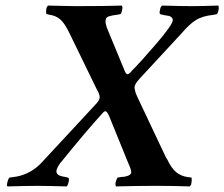

<svg xmlns="http://www.w3.org/2000/svg" viewBox="-20 -667 804 688"><path d="M439 -84 371.1 -251Q366.7 -260.7 363.3 -264.9Q359.9 -269 356 -268.1Q352.5 -268.1 344.2 -257.8Q290 -198.7 194.8 -81.1Q182.1 -63 182.1 -53.2Q182.1 -38.6 206.1 -34.2L211.9 -33.2Q222.7 -31.2 225.1 -29.8Q227.1 -28.8 227.1 -22Q225.6 -8.8 220.2 0L219.2 1Q145 -1 113.8 -1Q79.1 -1 6.8 1Q4.9 -1 4.9 -5.9Q6.8 -16.6 8.8 -22Q9.8 -26.4 14.2 -30.8Q15.6 -30.8 19.5 -31.5Q23.4 -32.2 24.9 -32.2Q83 -38.1 125 -80.1Q129.4 -85 138.7 -94.7Q147.9 -104.5 151.9 -108.9L320.8 -291Q333 -303.2 335.9 -312Q337.9 -316.4 336.9 -319.8Q336.9 -329.6 328.1 -344.2L229 -547.9Q211.9 -583.5 196.5 -596.9Q181.2 -610.4 159.2 -613.8H158.2Q150.4 -615.7 146 -617.2Q144 -627.4 147 -639.2Q147.5 -640.1 149.2 -643.1Q150.9 -646 151.9 -647Q164.6 -646.5 199 -646Q233.4 -645.5 248 -645Q360.8 -645 417 -647Q417.5 -646.5 417.7 -645.3Q418 -644 418.2 -642.1Q418.5 -640.1 418.9 -639.2Q418.5 -636.7 417.5 -631.6Q416.5 -626.5 416 -624Q414.1 -617.7 411.1 -616.2Q398.9 -613.8 397 -613.8Q383.8 -612.3 376 -609.9Q360.4 -607.4 358.9 -597.2Q355.5 -586.9 365.2 -562L424.8 -418Q430.7 -400.9 437 -400.9Q440.9 -400.9 449.2 -409.2L452.1 -413.1Q484.4 -445.3 541.7 -512.2Q599.1 -579.1 599.1 -595.2Q599.1 -605.5 585.9 -609.9Q579.6 -611.3 567.9 -612.8L554.2 -616.2Q551.8 -617.2 551.8 -624Q552.2 -627 553.5 -632.1Q554.7 -637.2 555.2 -640.1Q559.1 -646 560.1 -647Q636.2 -645 665 -645Q697.8 -645 762.2 -647L763.2 -646Q765.1 -635.3 761.2 -624Q759.8 -618.7 756.8 -616.2Q747.1 -613.8 745.1 -613.8Q705.6 -609.9 682.1 -595.2Q658.7 -580.6 630.9 -547.9L480 -384.8Q461.9 -365.2 461.9 -353Q461.9 -350.6 463.9 -342.8Q464.8 -335.4 471.2 -321.8L571.8 -108.9Q574.2 -102.5 579.1 -96.2Q593.8 -64.5 611.6 -49.8Q629.4 -35.2 654.8 -32.2Q656.7 -32.2 660.6 -31.5Q664.6 -30.8 666 -30.8Q667 -28.8 667 -22Q667 -17.6 665 -5.9Q661.1 0 660.2 1Q600.6 -1 543.9 -1H533.2Q474.1 -1 396 1L395 0Q391.6 -8.3 397 -22Q397.5 -23.9 400.9 -30.8Q406.2 -30.8 416 -33.2H422.9Q450.2 -37.6 450.2 -49.8Q451.2 -57.1 439 -84Z"/></svg>

Font: Common Serif SemiBold
Style: Italic
Weight: 600
Italic angle: -12°
Designer: Philipp H. Poll, Khaled Hosny
Foundry: Stefan Peev, Context Ltd.
Version: Version 1.026